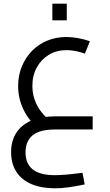

<svg xmlns="http://www.w3.org/2000/svg" viewBox="-20 -700 592 1038"><path d="M277 318Q204 318 150.5 295.5Q97 273 68.5 229Q40 185 40 123Q40 61 68.5 17.5Q97 -26 150.5 -48.5Q204 -71 278 -71H481V0H278Q195 0 156.5 31.5Q118 63 118 124Q118 184 156.5 215.5Q195 247 277 247Q302 247 338 244Q374 241 426 234L438 297Q391 307 351.5 312.5Q312 318 277 318ZM189 -3Q135 -49 106.5 -108.5Q78 -168 78 -235Q78 -292 98 -340.5Q118 -389 153 -425Q188 -461 236 -480.5Q284 -500 339 -500Q368 -500 401.5 -494Q435 -488 466 -477L439 -410Q414 -419 388.5 -424Q363 -429 340 -429Q286 -429 244.5 -404Q203 -379 179 -335.5Q155 -292 155 -235Q155 -183 177 -137.5Q199 -92 239 -57ZM263 -590V-680H341V-590Z"/></svg>

Font: Cairo
Style: Regular
Weight: 400
Designer: Mohamed Gaber, Accademia di Belle Arti di Urbino
Foundry: Kief Type Foundry, Accademia di Belle Arti di Urbino
Version: Version 3.120